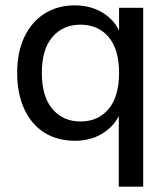

<svg xmlns="http://www.w3.org/2000/svg" viewBox="-20 -516 627 716"><path d="M423 180V-111H434Q418 -57 371 -24Q324 9 259 9Q194 9 145.5 -21.5Q97 -52 70.5 -109.5Q44 -167 44 -244Q44 -322 71 -378.5Q98 -435 146.5 -465.5Q195 -496 259 -496Q324 -496 371.5 -463Q419 -430 434 -375H424V-487H514V180ZM280 -63Q346 -63 385 -109.5Q424 -156 424 -244Q424 -332 385 -378Q346 -424 280 -424Q215 -424 175.5 -378Q136 -332 136 -244Q136 -156 175.5 -109.5Q215 -63 280 -63Z"/></svg>

Font: Nunito Sans 12pt ExtraLight 12pt Medium
Style: Regular
Weight: 500
Version: Version 3.101;gftools[0.9.27]